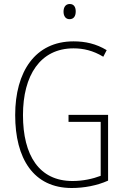

<svg xmlns="http://www.w3.org/2000/svg" viewBox="-20 -931 624 961"><path d="M329 -911C307 -911 298 -893 298 -873C298 -851 308 -835 328 -835C349 -835 359 -850 359 -874C359 -894 351 -911 329 -911ZM323 -356V-321H484V-51C445 -36 395 -25 343 -25C176 -25 95 -153 95 -355C95 -553 181 -689 348 -689C397 -689 446 -678 497 -647L514 -680C461 -712 407 -724 348 -724C156 -724 56 -572 56 -355C56 -138 147 10 339 10C400 10 466 -2 521 -27V-356Z"/></svg>

Font: Noto Sans Gurmukhi UI Condensed ExtraLight
Style: Regular
Weight: 200
Width: 3
Designer: Jelle Bosma - Monotype Design Team
Foundry: Monotype Imaging Inc.
Version: Version 2.004